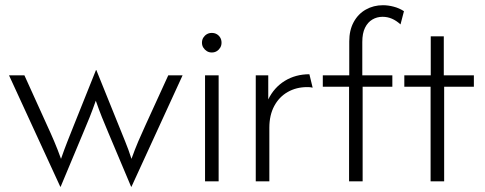

<svg xmlns="http://www.w3.org/2000/svg" viewBox="-20 -695 1859 736"><path d="M211.1 20.8 14.6 -406.2H73.6L161.1 -213.2Q175 -183.3 187.8 -153.1Q200.7 -122.9 213.9 -86.1Q226.4 -122.2 238.5 -152.8Q250.7 -183.3 262.5 -213.2L347.9 -426.4H349.3L435.4 -213.2Q447.2 -183.3 459.7 -153.1Q472.2 -122.9 484 -86.1Q497.2 -122.9 510.1 -153.1Q522.9 -183.3 536.8 -213.2L625 -406.2H679.9L484 20.8H482.6L395.1 -186.8Q382.6 -216 370.8 -245.5Q359 -275 347.2 -309Q335.4 -275 323.6 -245.5Q311.8 -216 299.3 -186.8L212.5 20.8Z M766 0V-406.2H818.1V0ZM791.7 -493.8Q781.2 -493.8 772.9 -499Q764.6 -504.2 759.4 -512.5Q754.2 -520.8 754.2 -531.2Q754.2 -542.4 759.4 -550.7Q764.6 -559 772.9 -563.9Q781.2 -568.8 791.7 -568.8Q802.8 -568.8 811.1 -563.9Q819.4 -559 824.3 -550.7Q829.2 -542.4 829.2 -531.2Q829.2 -520.8 824.3 -512.5Q819.4 -504.2 811.1 -499Q802.8 -493.8 791.7 -493.8Z M960.4 0V-406.2H1008.3V-313.9Q1030.6 -359.7 1071.9 -385.1Q1113.2 -410.4 1166 -410.4L1178.5 -359Q1173.6 -360.4 1168.1 -360.8Q1162.5 -361.1 1156.9 -361.1Q1116 -361.1 1083 -342.4Q1050 -323.6 1031.2 -288.5Q1012.5 -253.5 1012.5 -205.6V0Z M1318.1 0V-362.5H1217.4V-406.2H1318.8V-536.1Q1318.8 -579.2 1335.8 -610.4Q1352.8 -641.7 1382.3 -658.3Q1411.8 -675 1447.9 -675Q1468.1 -675 1489.2 -669.4Q1510.4 -663.9 1528.5 -652.1L1515.3 -601.4Q1499.3 -616 1482.3 -623.3Q1465.3 -630.6 1446.5 -630.6Q1425 -630.6 1407.3 -620.1Q1389.6 -609.7 1379.2 -588.5Q1368.8 -567.4 1368.8 -534V-406.2H1484V-362.5H1370.1V0Z M1630.6 0V-362.5H1529.9V-406.2H1631.2V-555.6H1681.2V-406.2H1796.5V-362.5H1682.6V0Z"/></svg>

Font: Afacad Flux Light
Style: Regular
Weight: 300
Designer: Kristian Moeller
Foundry: Dicotype
Version: Version 1.100